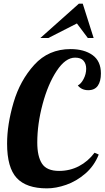

<svg xmlns="http://www.w3.org/2000/svg" viewBox="-20 -1020 575 1056"><path d="M414 -1000H435L495 -811H463L403 -891L246 -811H202ZM19 -230Q19 -335 54.5 -456Q90 -577 168.5 -663.5Q247 -750 368 -750Q443 -750 489 -717Q535 -684 535 -616Q535 -573 518 -548.5Q501 -524 465 -524Q429 -524 408 -550Q426 -559 440 -586Q454 -613 454 -642Q454 -669 439.5 -686Q425 -703 393 -703Q340 -703 292 -630.5Q244 -558 214.5 -448Q185 -338 185 -236Q185 -160 211 -120Q237 -80 305 -80Q364 -80 414 -106Q464 -132 500 -180L523 -170Q498 -107 449 -65Q400 -23 344 -3.5Q288 16 238 16Q125 16 72 -41Q19 -98 19 -230Z"/></svg>

Font: Lobster
Style: Regular
Weight: 400
Designer: Impallari Type
Foundry: Impallari Type
Version: Version 2.100